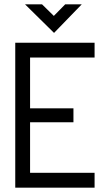

<svg xmlns="http://www.w3.org/2000/svg" viewBox="-20 -861 504 881"><path d="M118 -597V-364H317V-300H118V-68H414V0H50V-665H414V-597ZM355 -841 228 -710 95 -841H173L227 -788L279 -841Z"/></svg>

Font: Sulphur Point
Style: Regular
Weight: 400
Designer: Noponies / Dale Sattler
Foundry: Noponies
Version: Version 1.000; ttfautohint (v1.8)